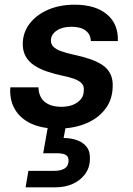

<svg xmlns="http://www.w3.org/2000/svg" viewBox="-20 -536 567 818"><path d="M226 12Q157 12 110.5 -10.5Q64 -33 42 -73Q20 -113 24 -164H144Q144 -141 154 -122Q164 -103 186 -92Q208 -81 241 -81Q271 -81 292 -90Q313 -99 325 -114Q337 -129 337 -150Q339 -170 327.5 -181.5Q316 -193 295 -200.5Q274 -208 244 -214Q211 -221 180 -231.5Q149 -242 125 -258Q101 -274 88.5 -297.5Q76 -321 77 -354Q79 -401 108 -437.5Q137 -474 186 -495Q235 -516 298 -516Q387 -516 436 -474.5Q485 -433 482 -361H367Q366 -390 344.5 -406Q323 -422 284 -422Q246 -422 222 -406Q198 -390 197 -365Q196 -349 207 -337.5Q218 -326 240 -318Q262 -310 294 -303Q332 -295 363 -284.5Q394 -274 417 -258.5Q440 -243 451 -219.5Q462 -196 460 -163Q458 -109 427 -69.5Q396 -30 344 -9Q292 12 226 12ZM89 262 101 192H209Q239 192 255 182Q271 172 272 151Q273 132 261 124.5Q249 117 223 117H164L186 -7H262L251 52Q283 52 309 61.5Q335 71 350 91Q365 111 363 144Q362 180 341.5 207Q321 234 288.5 248Q256 262 217 262Z"/></svg>

Font: DM Sans SemiBold
Style: Italic
Weight: 600
Italic angle: -10°
Designer: Colophon Foundry, Jonny Pinhorn
Foundry: Colophon Foundry
Version: Version 4.004;gftools[0.9.30]